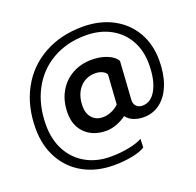

<svg xmlns="http://www.w3.org/2000/svg" viewBox="-137 -834 1110 1087"><g transform="rotate(-20 418.0 -290.0)"><path d="M518 -133Q491 -113 459 -101Q427 -89 397 -89Q318 -89 270.5 -135Q223 -181 223 -258Q223 -328 252.5 -382Q282 -436 334.5 -466Q387 -496 453 -496Q505 -496 546 -479.5Q587 -463 603 -435L588 -206Q586 -183 599.5 -168Q613 -153 637 -153Q689 -153 720 -210Q751 -267 751 -362Q751 -444 716 -506Q681 -568 617 -602.5Q553 -637 469 -637Q355 -637 268 -587Q181 -537 133 -446Q85 -355 85 -235Q85 -148 120.5 -82Q156 -16 220.5 20.5Q285 57 370 57Q427 57 480 46.5Q533 36 561 19L559 71Q534 88 482 98.5Q430 109 370 109Q267 109 188.5 66Q110 23 66.5 -55.5Q23 -134 23 -237Q23 -371 78.5 -473.5Q134 -576 235.5 -632.5Q337 -689 469 -689Q571 -689 649 -648Q727 -607 770 -533Q813 -459 813 -362Q813 -281 789.5 -219Q766 -157 722.5 -123Q679 -89 622 -89Q587 -89 560 -100.5Q533 -112 518 -133ZM404 -168Q430 -168 456 -179Q482 -190 501 -209L513 -386Q506 -400 487.5 -408.5Q469 -417 446 -417Q388 -417 352 -375Q316 -333 316 -265Q316 -221 340 -194.5Q364 -168 404 -168Z"/></g></svg>

Font: Non Bureau
Style: Regular
Weight: 400
Designer: Jona Saucedo
Foundry: Non Foundry
Version: Version 1.000; ttfautohint (v1.8.4)